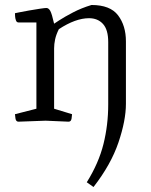

<svg xmlns="http://www.w3.org/2000/svg" viewBox="-20 -488 604 770"><path d="M355 262 328 243Q376 166 395 89.5Q414 13 414 -69V-319Q414 -369 393 -392Q372 -415 337 -415Q283 -415 216 -371Q205 -349 201 -330Q197 -311 197 -294V-52L269 -30Q269 -25 267 -12.5Q265 0 255 0L163 -4L54 0Q44 0 42 -13Q40 -26 40 -30L126 -52V-398H54Q47 -398 44 -406Q41 -414 40.5 -423Q40 -432 40 -435Q40 -435 57 -438.5Q74 -442 97 -446Q120 -450 140 -453Q160 -456 166 -456Q175 -456 181.5 -444.5Q188 -433 197 -393Q197 -393 217.5 -406.5Q238 -420 272.5 -438Q307 -456 347 -468Q422 -468 453.5 -426.5Q485 -385 485 -322V-72Q485 -5 455 83.5Q425 172 355 262Z"/></svg>

Font: Mate
Style: Regular
Weight: 400
Designer: Eduardo Rodriguez Tunni
Foundry: Eduardo Rodriguez Tunni
Version: Version 1.003; ttfautohint (v1.8.4.7-5d5b);gftools[0.9.24]